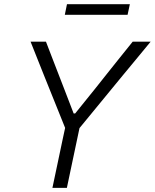

<svg xmlns="http://www.w3.org/2000/svg" viewBox="-20 -916 754 936"><path d="M235.5 0Q248 -59.5 259.8 -115Q271.5 -170.5 285.5 -237L297.5 -292.5L195.5 -546Q179 -587 164 -625Q149 -663 129 -713H204Q223 -663 237 -627.2Q251 -591.5 263.2 -559.5Q275.5 -527.5 290.5 -489L339 -363H346.5L444.5 -484.5Q476.5 -525 503 -558.2Q529.5 -591.5 558.5 -627.8Q587.5 -664 627 -713H714.5Q679.5 -671 644.8 -628.5Q610 -586 576.5 -546L367.5 -291.5L356 -237Q342 -170.5 330.2 -115Q318.5 -59.5 306 0ZM296 -844 306.5 -895.5H613L602 -844Z"/></svg>

Font: Commissioner Light
Style: Italic
Weight: 300
Italic angle: -12°
Designer: Kostas Bartsokas
Foundry: Kostas Bartsokas
Version: Version 1.000; ttfautohint (v1.8.3)